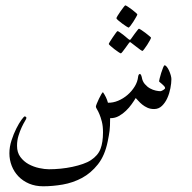

<svg xmlns="http://www.w3.org/2000/svg" viewBox="-20 -438 698 699"><path d="M604 -149.9Q604 -135.3 600.3 -116.5Q596.7 -97.7 589.1 -80.8Q581.5 -64 569.6 -52.5Q557.6 -41 541 -41Q527.3 -41 516.6 -45.9Q505.9 -50.8 497.8 -57.4Q489.7 -64 483.9 -70.6Q478 -77.1 474.1 -81.1Q468.3 -71.3 459.2 -58.6Q450.2 -45.9 438.5 -34.7Q426.8 -23.4 412.8 -15.6Q398.9 -7.8 382.8 -7.8H380.9Q380.9 8.3 380.4 18.8Q379.9 29.3 378.9 38.1Q377.9 46.9 376.2 55.7Q374.5 64.5 372.1 77.1Q361.8 128.4 336.4 160.4Q311 192.4 278.1 210Q245.1 227.5 208.3 233.9Q171.4 240.2 137.2 240.2Q108.9 240.2 85.9 230.5Q63 220.7 47.1 204.1Q31.2 187.5 22.7 165.8Q14.2 144 14.2 120.1Q14.2 96.7 22 72.8Q29.8 48.8 39.6 29.5Q49.3 10.3 58.3 -2Q67.4 -14.2 69.8 -14.2Q72.3 -14.2 74.2 -12.5Q76.2 -10.7 76.2 -8.8Q76.2 -5.9 70.8 2.9Q65.4 11.7 59.1 25.1Q52.7 38.6 47.4 55.9Q42 73.2 42 92.8Q42 117.2 54.2 133.5Q66.4 149.9 84.2 159.7Q102.1 169.4 122.3 173.8Q142.6 178.2 158.2 178.2Q179.2 178.2 201.2 176Q223.1 173.8 243.7 169.4Q264.2 165 281.7 158.9Q299.3 152.8 311 145Q336.9 127.9 345.9 104Q355 80.1 355 43.9Q355 21 350.8 4.9Q346.7 -11.2 342 -22.2Q337.4 -33.2 333.3 -39.8Q329.1 -46.4 329.1 -49.8Q329.1 -52.7 332.5 -61Q335.9 -69.3 340.3 -78.6Q344.7 -87.9 348.9 -95Q353 -102.1 355 -102.1Q360.8 -93.8 365.5 -84.2Q370.1 -74.7 373 -64Q391.6 -63.5 410.2 -71.3Q428.7 -79.1 444.1 -92.3Q459.5 -105.5 470.2 -122.8Q481 -140.1 482.9 -159.2Q484.4 -168.9 490.2 -168.9Q491.2 -168 492.7 -166Q494.6 -163.6 496.1 -157.2Q498.5 -142.1 507.1 -132.1Q515.6 -122.1 526.1 -116.2Q536.6 -110.4 547.1 -108.2Q557.6 -106 564 -106Q565.4 -106 568.4 -107.2Q571.3 -108.4 574 -110.1Q576.7 -111.8 578.9 -113.8Q581.1 -115.7 581.1 -117.2Q581.1 -120.6 577.6 -124.5Q574.2 -128.4 570.1 -131.8Q565.9 -135.3 562.5 -138.2Q559.1 -141.1 559.1 -142.1Q559.1 -143.6 561.3 -152.8Q563.5 -162.1 566.9 -172.6Q570.3 -183.1 573.7 -191.7Q577.1 -200.2 579.1 -200.2Q583 -200.2 587.4 -194.6Q591.8 -189 595.5 -180.9Q599.1 -172.9 601.6 -164.3Q604 -155.8 604 -149.9ZM480 -385.7Q480 -383.8 475.6 -376Q471.2 -368.2 465.8 -359.6Q460.4 -351.1 455.1 -344.2Q449.7 -337.4 447.8 -337.4Q446.8 -337.4 439.7 -342Q432.6 -346.7 424.6 -352.5Q416.5 -358.4 410.2 -364Q403.8 -369.6 403.8 -371.6Q403.8 -373.5 408.4 -381.1Q413.1 -388.7 418.9 -397Q424.8 -405.3 429.9 -411.9Q435.1 -418.5 436 -418.5Q438 -418.5 445.3 -413.8Q452.6 -409.2 460.2 -403.3Q467.8 -397.5 473.9 -392.1Q480 -386.7 480 -385.7ZM529.8 -300.8Q529.8 -298.8 525.6 -291Q521.5 -283.2 515.9 -274.7Q510.3 -266.1 505.1 -259.3Q500 -252.4 498 -252.4Q497.1 -252.4 490.5 -257.1Q483.9 -261.7 476.6 -267.6Q467.8 -274.4 457 -282.7Q454.1 -285.2 452.9 -284.7Q451.7 -284.2 449.7 -281.7Q441.9 -271.5 436 -262.7Q430.7 -255.4 426 -249.5Q421.4 -243.7 419.9 -243.7Q418.5 -243.7 411.4 -248.3Q404.3 -252.9 396.5 -259Q388.7 -265.1 382.3 -270.8Q376 -276.4 376 -277.8Q376 -279.3 380.6 -286.9Q385.3 -294.4 390.9 -302.7Q396.5 -311 401.6 -317.9Q406.7 -324.7 407.7 -324.7Q410.2 -324.7 416.7 -320.1Q423.3 -315.4 430.2 -310.1Q438.5 -303.7 447.8 -295.4Q451.2 -293 452.6 -292.7Q454.1 -292.5 457 -296.4Q464.4 -306.6 470.2 -314.9Q475.6 -321.8 480 -327.6Q484.4 -333.5 485.8 -333.5Q487.3 -333.5 494.4 -328.9Q501.5 -324.2 509.3 -318.4Q517.1 -312.5 523.4 -307.1Q529.8 -301.8 529.8 -300.8Z"/></svg>

Font: Scheherazade Urdu
Style: Regular
Weight: 400
Designer: SIL International
Foundry: SIL International
Version: Version 1.005 (build 117/117)